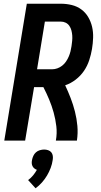

<svg xmlns="http://www.w3.org/2000/svg" viewBox="-20 -755 540 1031"><path d="M3 0 124 -735H307Q337 -735 365.5 -728Q394 -721 416.5 -704.5Q439 -688 453.5 -663.5Q468 -639 474.5 -611Q481 -583 480 -552.5Q479 -522 474 -492Q469 -462 459 -431.5Q449 -401 431 -374.5Q413 -348 386.5 -327.5Q360 -307 330 -297Q346 -263 359.5 -228Q373 -193 382.5 -155.5Q392 -118 395.5 -79Q399 -40 393 0H280Q287 -39 282.5 -77Q278 -115 268 -151Q258 -187 244 -220.5Q230 -254 213 -287H163L115 0ZM179 -383H260Q274 -383 288 -388Q302 -393 314 -402.5Q326 -412 334.5 -424.5Q343 -437 349 -451Q355 -465 358.5 -479Q362 -493 364 -507Q366 -521 367.5 -535.5Q369 -550 368 -564Q367 -578 363.5 -591.5Q360 -605 352.5 -616Q345 -627 333 -633Q321 -639 307 -639H221ZM171 256 131 212Q146 201 157.5 187Q169 173 178 157Q170 154 164 149Q158 144 154.5 137Q151 130 150.5 121.5Q150 113 152 104Q154 93 159 82Q164 71 173 63Q182 55 194 51.5Q206 48 217 48Q228 48 238.5 51.5Q249 55 255.5 63Q262 71 263.5 82Q265 93 263 104Q260 126 252 147Q244 168 232.5 187.5Q221 207 205.5 224.5Q190 242 171 256Z"/></svg>

Font: Iosevka Curly Oblique
Style: Bold
Weight: 700
Italic angle: -9°
Monospace: yes
Designer: Belleve Invis
Foundry: Belleve Invis
Version: Version 11.1.0; ttfautohint (v1.8.3)